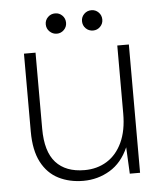

<svg xmlns="http://www.w3.org/2000/svg" viewBox="-49 -688 635 744"><g transform="rotate(-5 268.5 -316.0)"><path d="M246 12Q192 12 149.5 -9.5Q107 -31 83 -77Q59 -123 59 -196V-499H104V-203Q104 -114 142.5 -71.5Q181 -29 254 -29Q303 -29 341 -52.5Q379 -76 400.5 -122Q422 -168 422 -234V-499H467V0H427L422 -103Q396 -44 349 -16Q302 12 246 12ZM193 -565Q177 -565 165 -576.5Q153 -588 153 -605Q153 -621 164.5 -632.5Q176 -644 193 -644Q209 -644 220.5 -632.5Q232 -621 232 -604Q232 -588 220.5 -576.5Q209 -565 193 -565ZM334 -565Q317 -565 305.5 -576.5Q294 -588 294 -605Q294 -621 305.5 -632.5Q317 -644 334 -644Q350 -644 361.5 -632.5Q373 -621 373 -604Q373 -588 361.5 -576.5Q350 -565 334 -565Z"/></g></svg>

Font: DM Sans 20pt ExtraLight
Style: Regular
Weight: 250
Version: Version 4.004;gftools[0.9.30]